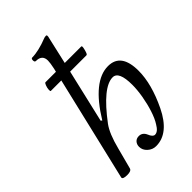

<svg xmlns="http://www.w3.org/2000/svg" viewBox="-221 -810 908 908"><g transform="rotate(-45 233.0 -356.0)"><path d="M74 13Q42 13 45 0L169 -524H99Q95 -524 96 -536Q97 -548 101.5 -559.5Q106 -571 110 -571H180L184 -587Q191 -620 191 -635Q191 -674 149 -674Q141 -674 141 -686Q141 -698 149 -698Q170 -698 197 -704.5Q224 -711 249 -721Q258 -725 267 -725Q272 -725 272 -719Q272 -713 270 -707L239 -571H349Q354 -571 352 -559.5Q350 -548 346 -536Q342 -524 337 -524H228L166 -258L172 -253Q272 -416 373 -416Q460 -416 460 -298Q460 -210 407 -100Q352 13 267 13Q243 13 225 -3.5Q207 -20 207 -42Q207 -58 216.5 -68.5Q226 -79 242 -79Q266 -79 277 -54Q287 -29 301 -29Q321 -29 339 -60Q354 -83 366 -120Q378 -157 385 -197.5Q392 -238 392 -272Q392 -363 351 -363Q285 -363 180 -223Q152 -185 132 -106L104 0Q100 13 74 13Z"/></g></svg>

Font: Junicode SmExp
Style: Italic
Weight: 400
Width: 6
Italic angle: -11°
Designer: Peter S. Baker
Version: Version 2.205; ttfautohint (v1.8.4)